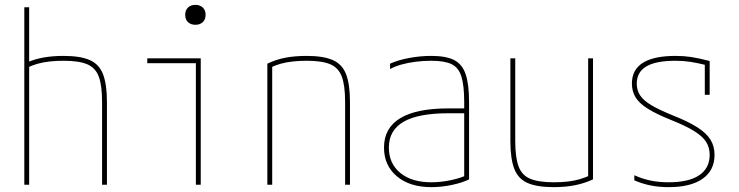

<svg xmlns="http://www.w3.org/2000/svg" viewBox="-20 -760 3040 790"><path d="M400 -340Q400 -408 386.5 -444.5Q373 -481 339 -495.5Q305 -510 242 -510Q211 -510 184 -507Q157 -504 134 -497.5Q111 -491 89 -480L91 -503Q123 -517 160 -523.5Q197 -530 242 -530Q310 -530 349 -513Q388 -496 404 -454.5Q420 -413 420 -340V0H400ZM80 0V-730H100V0Z M786 0V-500H586V-520H806V0ZM784 -658Q765 -658 753.5 -669Q742 -680 742 -699Q742 -718 753.5 -729Q765 -740 784 -740Q803 -740 814.5 -729Q826 -718 826 -699Q826 -680 814.5 -669Q803 -658 784 -658Z M1080 -498Q1115 -515 1154 -522.5Q1193 -530 1242 -530Q1310 -530 1349 -513Q1388 -496 1404 -454.5Q1420 -413 1420 -340V0H1400V-340Q1400 -408 1386.5 -444.5Q1373 -481 1339 -495.5Q1305 -510 1242 -510Q1211 -510 1184 -507Q1157 -504 1134 -497.5Q1111 -491 1089 -480L1100 -494V0H1080Z M1755 10Q1666 10 1613 -34.5Q1560 -79 1560 -153Q1560 -233 1626.5 -273.5Q1693 -314 1825 -314H1900V-294H1825Q1701 -294 1640.5 -259Q1580 -224 1580 -153Q1580 -87 1627 -48.5Q1674 -10 1755 -10Q1793 -10 1834 -18.5Q1875 -27 1901 -40L1890 -22V-340Q1890 -408 1878.5 -445Q1867 -482 1838 -496Q1809 -510 1755 -510Q1722 -510 1690.5 -506Q1659 -502 1632 -494.5Q1605 -487 1585 -476V-498Q1618 -513 1663.5 -521.5Q1709 -530 1755 -530Q1815 -530 1848.5 -513Q1882 -496 1896 -454.5Q1910 -413 1910 -340V-22Q1882 -8 1839 1Q1796 10 1755 10Z M2258 10Q2190 10 2151 -7Q2112 -24 2096 -65.5Q2080 -107 2080 -180V-520H2100V-180Q2100 -113 2113.5 -76Q2127 -39 2161.5 -24.5Q2196 -10 2258 -10Q2290 -10 2316.5 -13Q2343 -16 2366.5 -23Q2390 -30 2411 -40L2400 -26V-520H2420V-22Q2386 -6 2346.5 2Q2307 10 2258 10Z M2731 10Q2691 10 2656.5 3Q2622 -4 2590 -18V-39Q2623 -24 2657 -17Q2691 -10 2731 -10Q2814 -10 2857 -39Q2900 -68 2900 -123Q2900 -153 2885.5 -176Q2871 -199 2836.5 -220.5Q2802 -242 2742 -266Q2682 -290 2646.5 -312Q2611 -334 2595.5 -359Q2580 -384 2580 -416Q2580 -473 2625 -501.5Q2670 -530 2760 -530Q2793 -530 2823.5 -525.5Q2854 -521 2900 -509V-370H2880V-511L2895 -490Q2850 -501 2821 -505.5Q2792 -510 2760 -510Q2678 -510 2639 -486.5Q2600 -463 2600 -416Q2600 -389 2613.5 -368Q2627 -347 2659.5 -327.5Q2692 -308 2749 -285Q2812 -260 2849.5 -236Q2887 -212 2903.5 -185Q2920 -158 2920 -123Q2920 -59 2871 -24.5Q2822 10 2731 10Z"/></svg>

Font: M PLUS Code Latin Thin
Style: Regular
Weight: 250
Designer: Coji Morishita
Foundry: UNDERFOREST DESIGN
Version: Version 1.002; ttfautohint (v1.8.3)